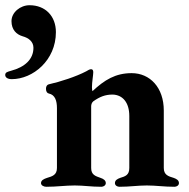

<svg xmlns="http://www.w3.org/2000/svg" viewBox="-36 -712 722 735"><path d="M9 -409C90 -409 178 -481 178 -589C178 -650 138 -692 77 -692C42 -692 8 -665 8 -631C8 -598 27 -580 51 -573C73 -567 92 -553 92 -529C92 -485 59 -455 6 -441C-8 -437 -16 -435 -16 -425C-16 -415 -6 -409 9 -409ZM141 3C181 3 215 -2 250 -2C285 -2 312 3 352 3C361 3 369 -3 369 -11C369 -21 361 -27 349 -31C330 -38 313 -42 313 -69V-305C313 -311 315 -319 321 -324C345 -341 366 -350 395 -350C434 -349 459 -319 459 -268V-69C459 -42 444 -37 424 -31C413 -27 404 -22 404 -11C404 -2 413 3 421 3C461 3 491 -2 526 -2C561 -2 592 3 632 3C640 3 649 -2 649 -11C649 -22 640 -27 629 -31C609 -37 591 -42 591 -69V-289C591 -377 538 -432 468 -432C406 -432 364 -406 318 -363C317 -364 316 -372 316 -378C316 -397 321 -425 321 -435C321 -441 320 -447 312 -447C307 -447 299 -442 294 -439C256 -419 195 -399 150 -389C143 -387 140 -380 140 -372C140 -361 145 -355 151 -354C175 -349 182 -326 182 -298V-69C182 -42 164 -37 144 -31C132 -27 121 -22 121 -11C121 -2 132 3 141 3Z"/></svg>

Font: EB Garamond
Style: Bold
Weight: 700
Designer: Georg Duffner and Octavio Pardo
Foundry: Georg Duffner
Version: Version 1.000;PS 001.000;hotconv 1.0.88;makeotf.lib2.5.64775